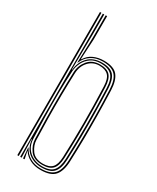

<svg xmlns="http://www.w3.org/2000/svg" viewBox="-205 -861 762 929"><g transform="rotate(30 176.0 -397.0)"><path d="M62 0V-800H70V0ZM78 0V-800H86V-690.5L83.5 -491H85.5Q89 -534.8 117.5 -564Q146 -593.2 194.2 -593.2Q241.5 -593.2 260.9 -569.9Q280.2 -546.5 282 -498Q284.8 -422 285.6 -357.4Q286.5 -292.8 285.8 -231.2Q285 -169.8 282.2 -102.8Q280.5 -53 260.6 -29.9Q240.8 -6.8 193 -6.8Q149.2 -6.8 118.8 -31.4Q88.2 -56 84.8 -102H82.8L86 0ZM192 -13.2Q236.2 -13.2 254.4 -34.9Q272.5 -56.5 274.2 -102.5Q278 -199.2 278.1 -293.9Q278.2 -388.5 274.2 -497Q272.5 -546.2 252.5 -566.5Q232.5 -586.8 190.8 -586.8Q157.5 -586.8 135.5 -571.5Q113.5 -556.2 102.1 -532.9Q90.8 -509.5 89.2 -485Q85.8 -426.8 85.1 -361Q84.5 -295.2 85.9 -230.5Q87.2 -165.8 89.2 -109.8Q90.5 -77.5 105 -56.1Q119.5 -34.8 142.5 -24Q165.5 -13.2 192 -13.2ZM189.8 -19.5Q140.8 -19.5 119.5 -48.9Q98.2 -78.2 97 -111.2Q95.2 -164.5 94.4 -229.2Q93.5 -294 94.2 -360.5Q95 -427 97.2 -485Q98.8 -521.8 122.8 -551.1Q146.8 -580.5 190.5 -580.5Q229.2 -580.5 246.9 -561Q264.5 -541.5 266.2 -496.8Q268.8 -429.2 269.6 -364.2Q270.5 -299.2 269.8 -234.4Q269 -169.5 266.2 -102.2Q264.5 -58 246.8 -38.8Q229 -19.5 189.8 -19.5ZM189.2 -26Q223.5 -26 240 -43.1Q256.5 -60.2 258.2 -102.5Q262 -198.2 262.1 -292.9Q262.2 -387.5 258.2 -496.5Q256.8 -540.5 239.8 -557.2Q222.8 -574 190.2 -574Q154.2 -574 130.6 -548.5Q107 -523 105.2 -483.5Q103 -425 102.2 -359.8Q101.5 -294.5 102.4 -230.2Q103.2 -166 105.2 -110Q106.2 -80.5 125.9 -53.2Q145.5 -26 189.2 -26ZM193.8 6Q159.8 6 134.6 -7.1Q109.5 -20.2 96 -41.2H94L101.8 -4.2L102 0H94L89 -58.8H91Q105.2 -30.8 131.4 -15.6Q157.5 -0.5 192.2 -0.5Q243 -0.5 265.6 -24.1Q288.2 -47.8 290.2 -102.8Q292.8 -166.5 293.6 -229.5Q294.5 -292.5 293.8 -358.6Q293 -424.8 290.2 -497.8Q288.2 -552.2 266 -575.9Q243.8 -599.5 195.2 -599.5Q156.8 -599.5 130 -581.9Q103.2 -564.2 91.5 -534H89.5L94 -677V-800H102V-668L96 -556.5H98Q114.2 -582.8 140.2 -594.4Q166.2 -606 197.2 -606Q252.5 -606 274.2 -579.2Q296 -552.5 298 -498.2Q300.8 -422.8 301.6 -357.9Q302.5 -293 301.8 -231.2Q301 -169.5 298.2 -102.5Q296.2 -46.8 273.2 -20.4Q250.2 6 193.8 6Z"/></g></svg>

Font: Big Shoulders Inline Text Thin Thin
Style: Regular
Weight: 250
Version: Version 2.002